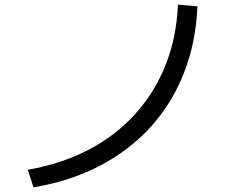

<svg xmlns="http://www.w3.org/2000/svg" viewBox="-20 -770 1040 820"><path d="M99 -45Q242 -70 357.5 -130Q473 -190 556.5 -282Q640 -374 687 -492Q734 -610 740 -750L823 -743Q817 -590 766 -459.5Q715 -329 624 -228.5Q533 -128 406.5 -62Q280 4 123 30Z"/></svg>

Font: M PLUS 2
Style: Regular
Weight: 400
Designer: Coji Morishita
Foundry: UNDERFOREST DESIGN
Version: Version 1.001